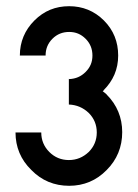

<svg xmlns="http://www.w3.org/2000/svg" viewBox="-20 -599 445 619"><path d="M324 -294C324 -295 320 -298 311 -305L313 -306C314 -307 314 -307 314 -308C345 -339 361 -376 361 -420C361 -464 346 -502 315 -533C284 -564 246 -579 203 -579C159 -579 122 -564 91 -533C60 -502 44 -464 44 -420H127C127 -441 134 -459 149 -474C164 -489 182 -496 203 -496C224 -496 241 -489 256 -474C271 -459 278 -441 278 -420C278 -399 271 -382 256 -367C241 -352 224 -345 203 -344L202 -345V-262C227 -261 248 -252 266 -235C283 -218 292 -197 292 -172C292 -147 283 -126 266 -109C248 -92 227 -83 202 -83C177 -83 156 -92 139 -109C122 -126 113 -147 113 -172H30C30 -125 47 -84 81 -51C114 -17 155 0 203 0C250 0 291 -17 324 -51C357 -84 374 -125 374 -173C374 -220 357 -261 324 -294Z"/></svg>

Font: Kunika
Style: Regular
Weight: 400
Designer: Leo Kuroshita
Foundry: kurogedelic
Version: Version 1.000;PS 001.000;hotconv 1.0.88;makeotf.lib2.5.64775